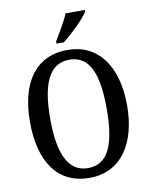

<svg xmlns="http://www.w3.org/2000/svg" viewBox="-100 -1004 854 1087"><g transform="rotate(-10 327.0 -460.5)"><path d="M273 -784V-771H315C367 -811 443 -886 464 -921V-931H353C336 -886 300 -830 273 -784ZM327 10C506 10 606 -137 606 -358C606 -580 506 -725 328 -725C139 -725 48 -580 48 -359C48 -137 139 10 327 10ZM327 -46C211 -46 164 -162 164 -358C164 -555 211 -669 328 -669C447 -669 489 -555 489 -358C489 -162 447 -46 327 -46Z"/></g></svg>

Font: Noto Serif Devanagari Condensed Medium
Style: Regular
Weight: 500
Width: 3
Designer: Universal Thirst, Indian Type Foundry and the Monotype Design Team
Foundry: Monotype Imaging Inc.
Version: Version 2.004